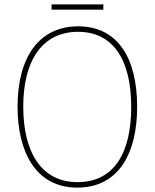

<svg xmlns="http://www.w3.org/2000/svg" viewBox="-20 -845 705 875"><path d="M451 -825H215V-801H451ZM605 -358C605 -583 515 -725 336 -725C158 -725 60 -584 60 -359C60 -154 142 10 332 10C524 10 605 -151 605 -358ZM86 -359C86 -563 168 -700 336 -700C493 -700 578 -576 578 -358C578 -148 500 -15 333 -15C168 -15 86 -152 86 -359Z"/></svg>

Font: Noto Sans Ethiopic SemiCondensed Thin
Style: Regular
Weight: 100
Width: 4
Designer: Monotype Design Team
Foundry: Monotype Imaging Inc.
Version: Version 2.102